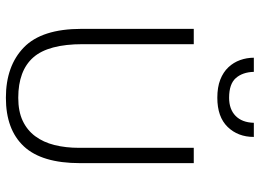

<svg xmlns="http://www.w3.org/2000/svg" viewBox="-135 -739 882 652"><g transform="rotate(90 306.0 -413.0)"><path d="M78 -630H130V-253Q130 -136 175 -85Q220 -34 312 -34Q358 -34 390 -49Q422 -64 442.5 -91.5Q463 -119 472.5 -157Q482 -195 482 -241V-630H534V-244Q534 -114 477 -53Q420 8 312 8Q204 8 141 -53Q78 -114 78 -249ZM224 -834Q225 -796 245 -773Q265 -750 312 -750Q351 -750 373.5 -772Q396 -794 397 -834H445Q445 -780 411 -745Q377 -710 312 -710Q276 -710 250.5 -720Q225 -730 208.5 -747.5Q192 -765 184 -787.5Q176 -810 176 -834Z"/></g></svg>

Font: Mukta Mahee ExtraLight
Style: Regular
Weight: 275
Designer: Shuchita Grover, Noopur Datye, Girish Dalvi, Yashodeep Gholap
Foundry: Ek Type
Version: Version 2.538;PS 1.000;hotconv 16.6.51;makeotf.lib2.5.65220;